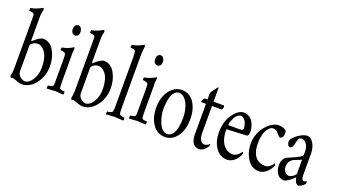

<svg xmlns="http://www.w3.org/2000/svg" viewBox="-57 -1116 2724 1550"><g transform="rotate(20 1304.5 -341.5)"><path d="M114.3 -378.9Q167 -428.2 196.8 -429.7Q255.9 -428.2 289.1 -370.6Q322.3 -313.5 322.3 -237.8Q322.3 -160.6 281.2 -99.6Q230 -24.9 156.2 -24.4H150.9Q137.2 -24.9 108.2 -36.1Q79.1 -47.4 72.8 -47.4Q66.4 -47.4 58.1 -43.5Q49.8 -47.9 49.8 -62.5Q56.6 -89.4 57.1 -120.6V-538.6Q57.1 -579.6 55.2 -587.4Q47.9 -602.1 12.7 -602.5Q10.7 -604.5 11.7 -613Q12.7 -621.6 12.7 -627Q60.1 -634.3 108.9 -663.6Q117.2 -663.6 117.7 -647.9L112.3 -623.5Q108.9 -603 108.9 -582.5V-390.6Q109.4 -379.4 112.3 -378.9ZM108.9 -341.8V-119.6Q109.9 -87.9 136.2 -68.8Q156.2 -55.7 171.4 -55.2H173.8Q206.5 -56.6 235.4 -99.6Q263.2 -144 264.2 -200.2V-206.5Q263.7 -302.7 225.1 -346.2Q197.3 -376.5 171.4 -376Q171.4 -376 170.9 -375.5Q145 -375.5 130.4 -365.2Q109.9 -349.1 108.9 -341.8Z M392.6 -588.4Q394 -624.5 425.3 -628.9Q445.3 -627.4 454.1 -607.4Q459 -599.6 459.5 -581.5Q459.5 -579.6 459 -577.6Q458.5 -557.6 447.3 -548.8Q436 -540 425.3 -541.5Q404.8 -543 397.5 -560.5Q391.6 -570.8 392.6 -583.5ZM455.6 -391.6 456.5 -377.9V-166.5Q456.5 -115.2 459.5 -100.6Q464.8 -89.8 493.2 -87.9H502Q505.4 -83 503.4 -76.2Q501.5 -66.9 502 -61L477.5 -62L450.2 -63.5L439.5 -64.5H436Q434.6 -64.5 430.7 -65.4Q422.4 -63.5 360.4 -61Q355.5 -67.9 357.9 -75Q360.4 -82 360.4 -87.9Q391.6 -88.4 402.3 -100.6Q405.8 -111.8 405.3 -138.7V-329.1Q405.3 -364.7 402.3 -374.5Q395.5 -388.2 359.4 -390.6Q353.5 -399.4 359.4 -413.6Q413.6 -423.8 454.1 -450.7Q459.5 -448.7 459.5 -436Q455.6 -410.6 455.6 -391.6Z M636.2 -378.9Q689 -428.2 718.8 -429.7Q777.8 -428.2 811 -370.6Q844.2 -313.5 844.2 -237.8Q844.2 -160.6 803.2 -99.6Q752 -24.9 678.2 -24.4H672.9Q659.2 -24.9 630.1 -36.1Q601.1 -47.4 594.7 -47.4Q588.4 -47.4 580.1 -43.5Q571.8 -47.9 571.8 -62.5Q578.6 -89.4 579.1 -120.6V-538.6Q579.1 -579.6 577.1 -587.4Q569.8 -602.1 534.7 -602.5Q532.7 -604.5 533.7 -613Q534.7 -621.6 534.7 -627Q582 -634.3 630.9 -663.6Q639.2 -663.6 639.6 -647.9L634.3 -623.5Q630.9 -603 630.9 -582.5V-390.6Q631.3 -379.4 634.3 -378.9ZM630.9 -341.8V-119.6Q631.8 -87.9 658.2 -68.8Q678.2 -55.7 693.4 -55.2H695.8Q728.5 -56.6 757.3 -99.6Q785.2 -144 786.1 -200.2V-206.5Q785.6 -302.7 747.1 -346.2Q719.2 -376.5 693.4 -376Q693.4 -376 692.9 -375.5Q667 -375.5 652.3 -365.2Q631.8 -349.1 630.9 -341.8Z M981.4 -663.6Q987.3 -661.1 987.3 -647.9Q981.4 -597.7 981.4 -577.6V-137.2Q981.4 -85.4 984.4 -70.8Q988.3 -60.1 1021.5 -54.2H1026.9Q1032.2 -46.9 1030.8 -39.3Q1029.3 -31.7 1026.9 -28.8Q969.7 -33.7 954.6 -33.7Q954.6 -33.7 880.9 -28.8Q877 -34.2 878.9 -43L880.9 -54.2Q901.4 -54.2 912.6 -60.1Q923.8 -65.9 925.3 -70.8Q929.7 -86.9 929.2 -119.6V-538.6Q929.2 -573.2 924.3 -589.4Q918.5 -602.5 882.8 -602.5Q880.9 -604.5 881.8 -613.8L884.3 -627.4Q933.6 -635.3 981.4 -663.6Z M1100.1 -588.4Q1101.6 -624.5 1132.8 -628.9Q1152.8 -627.4 1161.6 -607.4Q1166.5 -599.6 1167 -581.5Q1167 -579.6 1166.5 -577.6Q1166 -557.6 1154.8 -548.8Q1143.6 -540 1132.8 -541.5Q1112.3 -543 1105 -560.5Q1099.1 -570.8 1100.1 -583.5ZM1163.1 -391.6 1164.1 -377.9V-166.5Q1164.1 -115.2 1167 -100.6Q1172.4 -89.8 1200.7 -87.9H1209.5Q1212.9 -83 1210.9 -76.2Q1209 -66.9 1209.5 -61L1185.1 -62L1157.7 -63.5L1147 -64.5H1143.6Q1142.1 -64.5 1138.2 -65.4Q1129.9 -63.5 1067.9 -61Q1063 -67.9 1065.4 -75Q1067.9 -82 1067.9 -87.9Q1099.1 -88.4 1109.9 -100.6Q1113.3 -111.8 1112.8 -138.7V-329.1Q1112.8 -364.7 1109.9 -374.5Q1103 -388.2 1066.9 -390.6Q1061 -399.4 1066.9 -413.6Q1121.1 -423.8 1161.6 -450.7Q1167 -448.7 1167 -436Q1163.1 -410.6 1163.1 -391.6Z M1378.9 -394.5Q1332.5 -394.5 1312 -326.7Q1311.5 -325.2 1311.5 -324.7Q1301.3 -283.7 1300.8 -227.5Q1300.8 -225.6 1300.8 -225.1Q1301.3 -167 1327.6 -106.9Q1354 -48.8 1397.9 -48.3Q1443.8 -50.3 1464.4 -117.2Q1474.6 -158.2 1475.1 -214.8Q1475.1 -216.3 1475.1 -217.8Q1474.6 -276.9 1452.1 -332Q1421.4 -391.6 1378.9 -394.5ZM1495.1 -367.2Q1533.2 -309.6 1533.2 -225.6Q1533.2 -139.6 1497.6 -83.5Q1453.6 -19.5 1388.2 -19Q1388.2 -19 1387.7 -19.5Q1322.8 -19.5 1281.7 -76.7Q1242.2 -135.3 1241.9 -219Q1241.7 -302.7 1281.7 -361.8Q1326.7 -423.8 1392.1 -423.8Q1392.1 -423.8 1392.6 -423.3Q1457 -423.3 1495.1 -367.2Z M1681.2 -21.5Q1611.8 -23.4 1609.4 -119.6V-384.8H1569.8Q1564.5 -390.1 1566.7 -392.8Q1568.8 -395.5 1568.8 -397Q1570.3 -398.4 1571.8 -402.8Q1572.8 -405.8 1574.7 -408.7L1581.1 -417Q1582.5 -418.9 1584 -421.9H1609.4V-478.5Q1621.1 -500.5 1630.6 -511.5Q1640.1 -522.5 1641.6 -524.9Q1643.1 -527.3 1644 -529.1Q1645 -530.8 1646.5 -532.2Q1647.9 -533.7 1648.9 -535.2Q1649.9 -536.6 1651.9 -540.5Q1651.9 -540.5 1654.8 -542.5Q1660.6 -545.4 1661.1 -539.6V-421.9H1750Q1754.4 -418 1754.2 -407.7Q1753.9 -397.5 1744.6 -384.8H1661.1V-146.5Q1665.5 -73.7 1708 -71.3Q1730 -71.3 1752 -91.3Q1757.3 -85 1752 -74.7V-73.7L1751 -71.3Q1718.3 -22.5 1681.2 -21.5Z M1837.9 -284.7H1949.7Q1965.3 -286.6 1965.1 -306.4Q1964.8 -326.2 1954.1 -353Q1936.5 -387.2 1910.2 -391.1Q1894 -390.1 1878.7 -377.7Q1863.3 -365.2 1857.9 -353L1844.7 -321.8Q1838.9 -307.6 1837.9 -296.4Q1836.9 -285.2 1837.9 -284.7ZM1875 -109.9Q1905.8 -75.2 1948.7 -74.7Q1989.7 -76.2 2020.5 -123.5Q2026.4 -120.1 2026.9 -111.3Q2026.9 -105 2022.5 -94.7Q2004.9 -59.1 1978.5 -38.6Q1951.2 -19 1922.4 -18.6Q1859.9 -19.5 1823 -72.8Q1786.1 -126 1785.6 -207Q1786.1 -287.6 1820.8 -345.7Q1869.1 -422.9 1921.4 -423.3Q1981.9 -421.9 2008.8 -361.8Q2023.4 -325.7 2024.4 -296.9Q2023.4 -259.3 2007.3 -256.8Q1915.5 -251.5 1834.5 -248.5V-242.2Q1835.4 -153.8 1875 -109.9Z M2160.6 -97.2Q2189 -77.1 2226.1 -77.1Q2227.1 -77.1 2228 -77.1Q2266.6 -77.6 2296.4 -123.5Q2301.3 -118.7 2302.2 -110.8Q2302.2 -104.5 2297.4 -94.7Q2280.3 -60.1 2252.4 -39.6Q2224.6 -19 2196.3 -18.6Q2136.7 -19.5 2100.6 -68.8Q2059.1 -127.4 2058.6 -206.1Q2058.1 -284.7 2106.4 -351.1Q2146 -403.3 2194.3 -418.9Q2211.9 -424.3 2224.6 -423.3Q2262.7 -422.4 2287.1 -401.9Q2293 -391.6 2292 -377.9Q2290.5 -335.4 2263.2 -333Q2254.9 -335 2242.2 -349.9Q2229.5 -364.7 2219 -374.3Q2208.5 -383.8 2185.1 -384.3Q2159.7 -382.3 2136.2 -343.8Q2111.8 -300.8 2111.8 -231.4V-225.6Q2112.8 -135.3 2160.6 -97.2Z M2386.2 -130.9Q2386.7 -97.7 2403.3 -82.5Q2419.4 -67.4 2436 -66.9Q2436 -66.9 2436.5 -67.4Q2454.1 -67.4 2479 -86.9Q2492.7 -100.6 2492.7 -104.5V-225.6Q2436.5 -204.1 2428.7 -200.2Q2388.2 -179.2 2386.2 -130.9ZM2345.2 -347.2Q2371.1 -380.4 2407.7 -401.9Q2443.8 -422.9 2470.2 -422.9Q2471.2 -422.4 2472.2 -422.4Q2499.5 -421.4 2521.7 -384Q2543.9 -346.7 2543.9 -296.9V-109.9Q2544.9 -68.8 2565.9 -67.9Q2578.1 -68.8 2587.9 -77.1Q2589.8 -75.2 2589.6 -66.7Q2589.4 -58.1 2587.9 -52.7Q2576.2 -39.1 2558.6 -28.8Q2541 -18.6 2536.6 -18.6Q2517.6 -20.5 2507.8 -41.7Q2498 -63 2496.6 -77.1Q2487.8 -64.5 2456.8 -41.7Q2425.8 -19 2409.2 -18.6Q2371.1 -19.5 2351.1 -51.3Q2331.5 -83 2331.5 -120.6Q2331.5 -159.7 2351.1 -183.1Q2357.9 -191.9 2363 -194.6Q2368.2 -197.3 2386.2 -205.1Q2443.8 -229 2466.8 -242.9Q2489.7 -256.8 2491.7 -261.2Q2492.7 -265.6 2492.7 -274.9V-299.8Q2492.2 -336.4 2474.4 -360.8Q2456.5 -385.3 2432.1 -385.3Q2407.7 -385.3 2401.9 -356.4Q2398.4 -347.7 2396 -332Q2389.2 -290 2364.3 -286.6Q2350.6 -288.6 2343.3 -309.1Q2340.3 -317.4 2340.3 -326.7Q2340.3 -336.9 2345.2 -347.2Z"/></g></svg>

Font: AMoshref-Thulth
Style: Regular
Weight: 400
Designer: Ali Moshref
Foundry: Ali Moshref
Version: Version 0.1